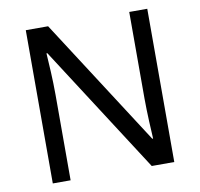

<svg xmlns="http://www.w3.org/2000/svg" viewBox="-79 -798 919 881"><g transform="rotate(-10 380.0 -357.0)"><path d="M663 0V-714H579V-311C579 -246 584 -155 586 -123H582L201 -714H97V0H180V-399C180 -472 175 -546 172 -593H176L558 0Z"/></g></svg>

Font: Noto Sans Hebrew Droid
Style: Bold
Weight: 700
Designer: Monotype Design Team
Foundry: Monotype Imaging Inc.
Version: Version 1.100